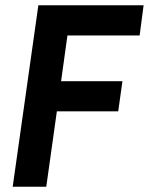

<svg xmlns="http://www.w3.org/2000/svg" viewBox="-20 -706 563 726"><path d="M28 0 125 -686H523L508 -572H235L211 -399H443L427 -285H195L155 0Z"/></svg>

Font: Archivo Narrow
Style: Bold Italic
Weight: 700
Italic angle: -8°
Designer: Hector Gatti
Foundry: Omnibus-Type
Version: Version 3.002